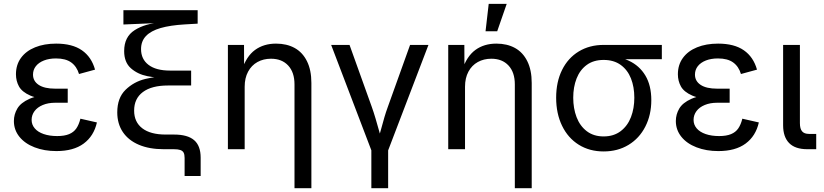

<svg xmlns="http://www.w3.org/2000/svg" viewBox="-20 -781 4315 1005"><path d="M52.7 -147.5Q52.7 -182.1 70.6 -212.6Q88.4 -243.2 134.3 -263.7Q180.2 -284.2 258.3 -284.2H334.5V-243.2H269Q231.9 -243.2 203.9 -231.4Q175.8 -219.7 160.6 -199.2Q145.5 -178.7 145.5 -153.3Q145.5 -128.4 161.9 -109.1Q178.2 -89.8 208.7 -79.3Q239.3 -68.8 279.3 -68.8Q317.4 -68.8 341.6 -78.9Q365.7 -88.9 379.4 -108.6Q393.1 -128.4 400.9 -159.7L487.3 -140.1Q471.2 -68.8 418 -29.5Q364.7 9.8 275.4 9.8Q211.9 9.8 161.1 -9.8Q110.4 -29.3 81.5 -65.2Q52.7 -101.1 52.7 -147.5ZM63.5 -392.1Q63.5 -441.9 89.8 -478Q116.2 -514.2 163.8 -533.4Q211.4 -552.7 273.9 -552.7Q358.4 -552.7 408.7 -517.8Q459 -482.9 477.5 -416.5L393.6 -393.6Q381.8 -433.1 352.8 -454.1Q323.7 -475.1 273.4 -475.1Q237.3 -475.1 210 -464.4Q182.6 -453.6 167.7 -434.6Q152.8 -415.5 152.8 -390.6Q152.8 -356.4 182.6 -336.7Q212.4 -316.9 269 -316.9H334.5V-261.7H258.3Q181.6 -261.7 138.4 -280.8Q95.2 -299.8 79.3 -328.6Q63.5 -357.4 63.5 -392.1Z M890.1 0H836.9Q761.7 0 707 -23.2Q652.3 -46.4 623 -89.8Q593.8 -133.3 593.8 -192.9Q593.8 -268.6 637 -310.8Q680.2 -353 740.5 -367.7Q800.8 -382.3 865.2 -382.3V-372.1Q802.7 -372.1 751.5 -382.3Q700.2 -392.6 665 -423.8Q629.9 -455.1 629.9 -513.7Q629.9 -588.4 685.1 -623.3Q740.2 -658.2 822.8 -663.6V-661.1L626 -652.8V-727.5H1014.6V-657.2L948.2 -653.3Q871.6 -648.9 820.8 -634.3Q770 -619.6 744.1 -592.5Q718.3 -565.4 718.3 -523.9Q718.3 -471.2 757.6 -441.4Q796.9 -411.6 869.1 -411.6H980.5V-333.5H859.4Q773.9 -333.5 728 -299.3Q682.1 -265.1 682.1 -202.1Q682.1 -142.1 724.9 -109.4Q767.6 -76.7 847.2 -76.7H891.1Q961.9 -76.7 996.1 -47.4Q1030.3 -18.1 1030.3 44.4V140.1H946.3V45.9Q946.3 27.8 941.2 18.1Q936 8.3 923.8 4.2Q911.6 0 890.1 0Z M1260.7 0H1172.9V-545.9H1257.3L1257.8 -413.6H1245.6Q1269.5 -486.3 1314.9 -519.5Q1360.4 -552.7 1424.8 -552.7Q1481 -552.7 1522.5 -529.8Q1564 -506.8 1586.9 -460.4Q1609.9 -414.1 1609.9 -346.7V204.1H1521.5V-339.4Q1521.5 -402.3 1488.5 -438Q1455.6 -473.6 1398.4 -473.6Q1358.9 -473.6 1327.6 -456.3Q1296.4 -439 1278.6 -405.8Q1260.7 -372.6 1260.7 -327.1Z M1713.4 -545.9H1809.6L1925.8 -222.2Q1936 -193.8 1946 -159.9Q1956.1 -126 1964.8 -94.2Q1977.5 -47.4 1984.4 -24.9H1952.1Q1963.4 -63 1972.2 -95.7Q1984.4 -140.6 1992.2 -167.5Q2000 -194.3 2010.3 -222.2L2126.5 -545.9H2222.7L2010.3 9.8H1925.3ZM1923.8 -3.9H2011.7V204.1H1923.8Z M2414.1 0H2326.2V-545.9H2410.6L2411.1 -413.6H2398.9Q2422.9 -486.3 2468.3 -519.5Q2513.7 -552.7 2578.1 -552.7Q2634.3 -552.7 2675.8 -529.8Q2717.3 -506.8 2740.2 -460.4Q2763.2 -414.1 2763.2 -346.7V204.1H2674.8V-339.4Q2674.8 -402.3 2641.8 -438Q2608.9 -473.6 2551.8 -473.6Q2512.2 -473.6 2481 -456.3Q2449.7 -439 2431.9 -405.8Q2414.1 -372.6 2414.1 -327.1ZM2538.1 -760.7H2632.3L2582.5 -617.2H2521.5Z M2891.1 -269.5Q2891.1 -352.5 2922.1 -415Q2953.1 -477.5 3009.5 -511.7Q3065.9 -545.9 3139.6 -545.9H3444.3V-471.2H3205.1L3139.6 -467.3Q3086.9 -467.3 3051.3 -441.2Q3015.6 -415 2998 -370.1Q2980.5 -325.2 2980.5 -269.5Q2980.5 -213.9 2998 -167.7Q3015.6 -121.6 3051.5 -94.2Q3087.4 -66.9 3139.6 -66.9Q3192.4 -66.9 3228.8 -94.5Q3265.1 -122.1 3282.7 -168Q3300.3 -213.9 3300.3 -269.5Q3300.3 -325.7 3282.7 -370.4Q3265.1 -415 3229 -441.2Q3192.9 -467.3 3139.6 -467.3V-489.3Q3214.8 -489.3 3271 -463.4Q3327.1 -437.5 3358.2 -385.5Q3389.2 -333.5 3389.2 -256.8Q3389.2 -179.7 3357.9 -118.4Q3326.7 -57.1 3270 -22.7Q3213.4 11.7 3139.6 11.7Q3065.9 11.7 3009.5 -23.4Q2953.1 -58.6 2922.1 -122.6Q2891.1 -186.5 2891.1 -269.5Z M3517.6 -147.5Q3517.6 -182.1 3535.4 -212.6Q3553.2 -243.2 3599.1 -263.7Q3645 -284.2 3723.1 -284.2H3799.3V-243.2H3733.9Q3696.8 -243.2 3668.7 -231.4Q3640.6 -219.7 3625.5 -199.2Q3610.4 -178.7 3610.4 -153.3Q3610.4 -128.4 3626.7 -109.1Q3643.1 -89.8 3673.6 -79.3Q3704.1 -68.8 3744.1 -68.8Q3782.2 -68.8 3806.4 -78.9Q3830.6 -88.9 3844.2 -108.6Q3857.9 -128.4 3865.7 -159.7L3952.1 -140.1Q3936 -68.8 3882.8 -29.5Q3829.6 9.8 3740.2 9.8Q3676.8 9.8 3626 -9.8Q3575.2 -29.3 3546.4 -65.2Q3517.6 -101.1 3517.6 -147.5ZM3528.3 -392.1Q3528.3 -441.9 3554.7 -478Q3581.1 -514.2 3628.7 -533.4Q3676.3 -552.7 3738.8 -552.7Q3823.2 -552.7 3873.5 -517.8Q3923.8 -482.9 3942.4 -416.5L3858.4 -393.6Q3846.7 -433.1 3817.6 -454.1Q3788.6 -475.1 3738.3 -475.1Q3702.1 -475.1 3674.8 -464.4Q3647.5 -453.6 3632.6 -434.6Q3617.7 -415.5 3617.7 -390.6Q3617.7 -356.4 3647.5 -336.7Q3677.2 -316.9 3733.9 -316.9H3799.3V-261.7H3723.1Q3646.5 -261.7 3603.3 -280.8Q3560.1 -299.8 3544.2 -328.6Q3528.3 -357.4 3528.3 -392.1Z M4079.1 -125V-545.9H4167V-136.7Q4167 -106.9 4178.5 -93.5Q4189.9 -80.1 4214.4 -80.1H4252.4V0H4205.6Q4142.1 0 4110.6 -32.2Q4079.1 -64.5 4079.1 -125Z"/></svg>

Font: Inter RS Variable
Style: Regular
Weight: 400
Designer: Rasmus Andersson (customised by Maria Ramos and Noel Pretorius)
Foundry: rsms
Version: Version 3.001;Glyphs 3.2.3 (3260)